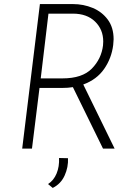

<svg xmlns="http://www.w3.org/2000/svg" viewBox="-20 -730 673 943"><path d="M486 0 338 -302Q315 -298 283 -298H174L137 0H89L176 -710H338Q390 -710 435.5 -691Q481 -672 509.5 -633.5Q538 -595 538 -537Q538 -529 536 -509Q528 -444 491.5 -391.5Q455 -339 389 -315L543 0ZM287 -345Q384 -345 431 -393Q478 -441 486 -507Q487 -513 487 -526Q487 -585 447 -624Q407 -663 338 -663H218L180 -345ZM216 174Q244 156 258 122Q272 88 270 46L314 47Q316 91 297.5 132Q279 173 239 193Z"/></svg>

Font: Josefin Sans Light
Style: Italic
Weight: 300
Italic angle: -7°
Designer: Santiago Orozco
Foundry: Typemade
Version: Version 2.000